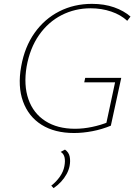

<svg xmlns="http://www.w3.org/2000/svg" viewBox="-20 -684 708 996"><path d="M364 6Q264 6 196 -36.5Q128 -79 99.5 -157.5Q71 -236 90 -340Q108 -441 159.5 -513.5Q211 -586 287.5 -625Q364 -664 457 -664Q521 -664 572 -646Q623 -628 657 -598L640 -576Q607 -607 557 -624Q507 -641 450 -641Q369 -641 299.5 -605.5Q230 -570 182.5 -502Q135 -434 118 -338Q102 -242 127.5 -169Q153 -96 215.5 -56Q278 -16 369 -16Q412 -16 457.5 -25.5Q503 -35 545 -52L529 -33L577 -257H417L422 -280H609L555 -32Q509 -13 459.5 -3.5Q410 6 364 6ZM258 292 246 279Q272 259 290.5 232.5Q309 206 314 178Q319 152 315 133Q311 114 295 104L317 92Q337 106 341.5 128.5Q346 151 341 177Q337 198 325.5 219Q314 240 297 258.5Q280 277 258 292Z"/></svg>

Font: Ysabeau Infant Thin
Style: Italic
Weight: 250
Italic angle: -12°
Designer: Christian Thalmann (Catharsis Fonts)
Version: Version 2.001;gftools[0.9.30]; featfreeze: ss01,ss02,lnum